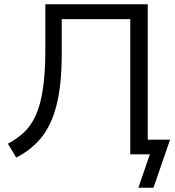

<svg xmlns="http://www.w3.org/2000/svg" viewBox="-20 -725 822 902"><path d="M56 15 17 -50Q59 -72 92 -102.5Q125 -133 147.5 -182Q170 -231 181.5 -306.5Q193 -382 193 -493V-705H674V-69H779L701 157H630L684 0H592V-635H270V-472Q270 -326 245.5 -230.5Q221 -135 173 -77Q125 -19 56 15Z"/></svg>

Font: Mulish
Style: Regular
Weight: 400
Designer: Vernon Adams
Foundry: Vernon Adams
Version: Version 3.603; ttfautohint (v1.8.3)